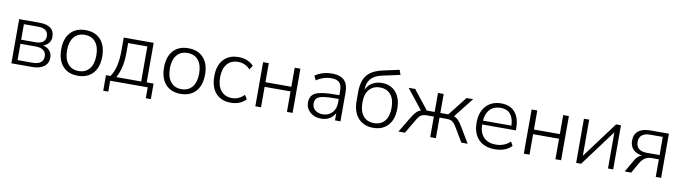

<svg xmlns="http://www.w3.org/2000/svg" viewBox="-37 -1454 8187 2308"><g transform="rotate(10 4057.0 -300.0)"><path d="M91.8 0V-539.1H337.9Q522.5 -539.1 522.5 -397.5Q522.5 -355.5 497.6 -323.2Q472.7 -291 430.7 -277.3Q481.4 -266.6 511.2 -231.9Q541 -197.3 541 -148.4Q541 -78.1 489.3 -39.1Q437.5 0 346.7 0ZM158.2 -50.8H342.8Q405.3 -50.8 439 -76.2Q472.7 -101.6 472.7 -150.4Q472.7 -198.2 439 -224.1Q405.3 -250 342.8 -250H158.2ZM158.2 -299.8H334Q392.6 -299.8 423.8 -324.2Q455.1 -348.6 455.1 -394.5Q455.1 -440.4 423.8 -464.8Q392.6 -489.3 334 -489.3H158.2Z M652.3 -270.5Q652.3 -401.4 718.3 -474.6Q784.2 -547.9 902.3 -547.9Q1020.5 -547.9 1086.9 -474.6Q1153.3 -401.4 1153.3 -270.5Q1153.3 -138.7 1086.9 -64.9Q1020.5 8.8 902.3 8.8Q784.2 8.8 718.3 -64.9Q652.3 -138.7 652.3 -270.5ZM723.6 -270.5Q723.6 -165 771 -106.9Q818.4 -48.8 902.3 -48.8Q987.3 -48.8 1034.2 -106.9Q1081.1 -165 1081.1 -270.5Q1081.1 -375 1034.2 -432.6Q987.3 -490.2 902.3 -490.2Q818.4 -490.2 771 -432.6Q723.6 -375 723.6 -270.5Z M1236.3 132.8V-56.6H1291Q1368.2 -164.1 1368.2 -377V-539.1H1733.4V-56.6H1817.4V132.8H1755.9V0H1297.9V132.8ZM1362.3 -55.7H1666V-483.4H1431.6V-370.1Q1431.6 -174.8 1362.3 -55.7Z M1907.2 -270.5Q1907.2 -401.4 1973.1 -474.6Q2039.1 -547.9 2157.2 -547.9Q2275.4 -547.9 2341.8 -474.6Q2408.2 -401.4 2408.2 -270.5Q2408.2 -138.7 2341.8 -64.9Q2275.4 8.8 2157.2 8.8Q2039.1 8.8 1973.1 -64.9Q1907.2 -138.7 1907.2 -270.5ZM1978.5 -270.5Q1978.5 -165 2025.9 -106.9Q2073.2 -48.8 2157.2 -48.8Q2242.2 -48.8 2289.1 -106.9Q2335.9 -165 2335.9 -270.5Q2335.9 -375 2289.1 -432.6Q2242.2 -490.2 2157.2 -490.2Q2073.2 -490.2 2025.9 -432.6Q1978.5 -375 1978.5 -270.5Z M2769.5 8.8Q2651.4 8.8 2585.9 -64.9Q2520.5 -138.7 2520.5 -269.5Q2520.5 -401.4 2585.9 -474.6Q2651.4 -547.9 2769.5 -547.9Q2883.8 -547.9 2954.1 -474.6L2922.9 -424.8Q2859.4 -490.2 2774.4 -490.2Q2687.5 -490.2 2639.6 -432.1Q2591.8 -374 2591.8 -269.5Q2591.8 -165 2640.1 -106.9Q2688.5 -48.8 2774.4 -48.8Q2860.4 -48.8 2922.9 -114.3L2954.1 -65.4Q2885.7 8.8 2769.5 8.8Z M3069.3 0V-539.1H3138.7V-306.6H3455.1V-539.1H3524.4V0H3455.1V-250H3138.7V0Z M3872.1 8.8Q3791 8.8 3737.8 -38.1Q3684.6 -85 3684.6 -156.2Q3684.6 -240.2 3751 -273.4Q3817.4 -306.6 3994.1 -306.6H4041V-360.4Q4041 -428.7 4010.7 -460Q3980.5 -491.2 3914.1 -491.2Q3813.5 -491.2 3730.5 -432.6L3704.1 -486.3Q3791 -547.9 3915 -547.9Q4108.4 -547.9 4108.4 -356.4V0H4042V-89.8Q4019.5 -43.9 3975.6 -17.6Q3931.6 8.8 3872.1 8.8ZM3752.9 -158.2Q3752.9 -107.4 3788.6 -76.7Q3824.2 -45.9 3882.8 -45.9Q3952.1 -45.9 3996.6 -92.8Q4041 -139.6 4041 -213.9V-260.7H3995.1Q3853.5 -260.7 3803.2 -238.3Q3752.9 -215.8 3752.9 -158.2Z M4507.8 8.8Q4392.6 8.8 4324.7 -65.9Q4256.8 -140.6 4256.8 -278.3V-381.8Q4256.8 -515.6 4313 -587.9Q4369.1 -660.2 4501 -689.5L4701.2 -733.4L4722.7 -674.8L4502 -627Q4327.1 -588.9 4327.1 -424.8V-422.9Q4352.5 -480.5 4403.8 -510.7Q4455.1 -541 4521.5 -541Q4627.9 -541 4691.4 -468.8Q4754.9 -396.5 4754.9 -267.6Q4754.9 -136.7 4688.5 -64Q4622.1 8.8 4507.8 8.8ZM4329.1 -269.5Q4329.1 -161.1 4376.5 -105Q4423.8 -48.8 4506.8 -48.8Q4590.8 -48.8 4638.2 -104.5Q4685.5 -160.2 4685.5 -265.6Q4685.5 -372.1 4638.2 -427.7Q4590.8 -483.4 4506.8 -483.4Q4424.8 -483.4 4377 -428.2Q4329.1 -373 4329.1 -269.5Z M4929.7 -189.5Q4961.9 -241.2 4985.4 -264.2Q5008.8 -287.1 5038.1 -295.9L4845.7 -539.1H4925.8L5108.4 -307.6H5204.1V-539.1H5273.4V-307.6H5371.1L5552.7 -539.1H5632.8L5441.4 -295.9Q5470.7 -287.1 5494.1 -263.7Q5517.6 -240.2 5547.9 -189.5L5661.1 0H5584L5480.5 -173.8Q5452.1 -220.7 5427.7 -235.8Q5403.3 -251 5355.5 -251H5273.4V0H5204.1V-251H5123Q5075.2 -251 5050.3 -235.8Q5025.4 -220.7 4998 -173.8L4895.5 0H4816.4Z M5991.2 8.8Q5864.3 8.8 5793.5 -64.9Q5722.7 -138.7 5722.7 -269.5Q5722.7 -398.4 5791 -473.1Q5859.4 -547.9 5977.5 -547.9Q6085.9 -547.9 6145 -478.5Q6204.1 -409.2 6204.1 -281.2V-258.8H5792Q5793.9 -157.2 5846.7 -103Q5899.4 -48.8 5994.1 -48.8Q6100.6 -48.8 6169.9 -117.2L6197.3 -68.4Q6125 8.8 5991.2 8.8ZM5793.9 -305.7H6141.6Q6132.8 -494.1 5978.5 -494.1Q5897.5 -494.1 5849.6 -445.3Q5801.8 -396.5 5793.9 -305.7Z M6346.7 0V-539.1H6416V-306.6H6732.4V-539.1H6801.8V0H6732.4V-250H6416V0Z M6985.4 0V-539.1H7049.8V-97.7L7377.9 -539.1H7437.5V0H7374V-441.4L7045.9 0Z M7667 -154.3Q7700.2 -210.9 7749 -224.6Q7678.7 -234.4 7639.6 -274.4Q7600.6 -314.5 7600.6 -381.8Q7600.6 -458 7650.9 -498.5Q7701.2 -539.1 7795.9 -539.1H8022.5V0H7957V-214.8H7869.1Q7781.2 -214.8 7731.4 -129.9L7657.2 0H7578.1ZM7668.9 -378.9Q7668.9 -266.6 7803.7 -266.6H7957V-488.3H7803.7Q7737.3 -488.3 7703.1 -460Q7668.9 -431.6 7668.9 -378.9Z"/></g></svg>

Font: Min Sans Light
Style: Regular
Weight: 300
Designer: Jinseong-Kim, NotoSansCJK, Nunito
Foundry: Jinseong-Kim
Version: Version 1.400;Glyphs 3.1.2 (3151)